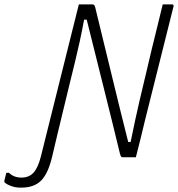

<svg xmlns="http://www.w3.org/2000/svg" viewBox="-170 -720 815 879"><path d="M-72 93Q-37 93 -16.5 70.5Q4 48 17 -3L20 -15Q54 -151 88 -287.5Q122 -424 156 -560Q165 -595 173.5 -630Q182 -665 191 -700H251Q257 -700 260.5 -697.5Q264 -695 266 -686Q268 -679 278 -636.5Q288 -594 304.5 -527.5Q321 -461 340 -382Q359 -303 379 -222Q399 -141 417 -70H428Q439 -124 449 -170.5Q459 -217 470 -264Q481 -311 494.5 -367Q508 -423 525 -496Q538 -546 550 -597.5Q562 -649 575 -700H616Q628 -700 624 -689Q592 -559 559 -429.5Q526 -300 494 -170Q484 -127 473.5 -85Q463 -43 452 0H393Q387 0 384.5 -3Q382 -6 379 -17Q346 -154 306 -313.5Q266 -473 227 -630H215Q205 -576 195 -530Q185 -484 173.5 -437Q162 -390 148.5 -335Q135 -280 118 -209Q105 -157 93 -105.5Q81 -54 69 -4L68 0Q50 75 18 107Q-14 139 -73 139H-78Q-98 139 -118 132Q-138 125 -149 115Q-151 113 -150 107L-141 71H-129Q-107 93 -72 93Z"/></svg>

Font: Recursive Mn Lnr St Lt
Style: Italic
Weight: 300
Italic angle: -15°
Monospace: yes
Version: Version 1.079;hotconv 1.0.112;makeotfexe 2.5.65598; ttfautoh